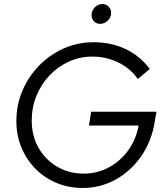

<svg xmlns="http://www.w3.org/2000/svg" viewBox="-20 -919 814 950"><path d="M389 11Q319 11 259.5 -14Q200 -39 155.5 -84Q111 -129 86 -189.5Q61 -250 61 -320Q61 -400 91 -470.5Q121 -541 174 -595Q227 -649 296 -679.5Q365 -710 443 -710Q530 -710 601 -676.5Q672 -643 721 -578L662 -528Q626 -580 566 -609.5Q506 -639 438 -639Q376 -639 321.5 -614.5Q267 -590 225.5 -546.5Q184 -503 160.5 -445.5Q137 -388 137 -322Q137 -247 170.5 -188Q204 -129 262.5 -94.5Q321 -60 394 -60Q461 -60 518 -90.5Q575 -121 614 -174.5Q653 -228 666 -298H420L431 -366H754L745 -314Q730 -220 679 -146.5Q628 -73 553 -31Q478 11 389 11ZM476 -801Q457 -801 445 -813.5Q433 -826 433 -844.8Q433 -866 448.8 -882.5Q464.6 -899 487 -899Q505.2 -899 517.6 -886.1Q530 -873.1 530 -855Q530 -834 513.5 -817.5Q497 -801 476 -801Z"/></svg>

Font: Red Hat Display VF
Style: Italic
Weight: 300
Italic angle: -12°
Designer: Pentagram, MCKL
Foundry: Pentagram, MCKL
Version: Version 1.023